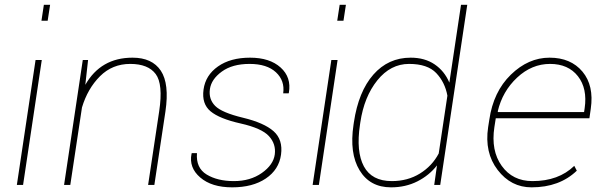

<svg xmlns="http://www.w3.org/2000/svg" viewBox="-20 -782 2548 812"><path d="M181.6 -694.3H155.3L165.5 -761.7H191.9ZM77.6 0H51.3L130.4 -528.3H156.7Z M540.5 -538.1Q623.5 -538.1 660.2 -482.9Q696.8 -427.7 679.7 -311L632.8 0H606.4L653.3 -312Q670.4 -426.3 638.4 -469Q606.4 -511.7 530.8 -511.7Q455.1 -511.7 402.8 -459.5Q350.6 -407.2 326.7 -327.6L277.3 0H251L330.1 -528.3H352.5L340.8 -423.3Q406.2 -538.1 540.5 -538.1Z M1201.7 -390.1 1200.7 -387.2H1177.7Q1185.1 -440.9 1147 -476.3Q1108.9 -511.7 1035.6 -511.7Q962.4 -511.7 918 -479.2Q873.5 -446.8 867.7 -404.8Q861.8 -362.8 889.9 -334.2Q918 -305.7 1007.3 -284.2Q1096.7 -262.7 1137 -227.1Q1177.2 -191.4 1168.5 -127.9Q1159.7 -64.5 1104.2 -27.1Q1048.8 10.3 961.9 10.3Q875 10.3 826.7 -31.5Q778.3 -73.2 790 -131.3L791 -134.3H813Q808.1 -71.8 854 -43.9Q899.9 -16.1 969.2 -16.1Q1038.6 -16.1 1087.4 -50.5Q1136.2 -85 1142.1 -128.9Q1147.9 -172.9 1117.4 -206.3Q1086.9 -239.7 997.6 -259.8Q908.2 -279.8 870.4 -311.3Q832.5 -342.8 840.8 -403.3Q849.1 -463.9 901.9 -501Q954.6 -538.1 1037.6 -538.1Q1120.6 -538.1 1166.7 -496.6Q1212.9 -455.1 1201.7 -390.1Z M1432.6 -694.3H1406.2L1416.5 -761.7H1442.9ZM1328.6 0H1302.2L1381.3 -528.3H1407.7Z M1637.2 -16.1Q1704.1 -16.1 1755.9 -48.1Q1807.6 -80.1 1835.4 -132.8L1872.1 -377.4Q1861.8 -434.1 1825 -472.9Q1788.1 -511.7 1710 -511.7Q1631.8 -511.7 1575.9 -442.4Q1520 -373 1503.9 -264.6L1502.4 -254.4Q1485.4 -141.1 1518.8 -78.6Q1552.2 -16.1 1637.2 -16.1ZM1716.8 -538.1Q1776.4 -538.1 1818.1 -509.8Q1859.9 -481.4 1880.4 -432.6L1929.7 -761.7H1956.1L1841.8 0H1816.4L1828.1 -82.5Q1794.9 -40 1745.1 -14.9Q1695.3 10.3 1633.8 10.3Q1544.4 10.3 1500.7 -61.8Q1457 -133.8 1475.1 -254.4L1476.6 -264.6Q1496.1 -395 1559.1 -466.6Q1622.1 -538.1 1716.8 -538.1Z M2085 -311 2085.9 -308.1H2450.2L2452.6 -324.2Q2464.8 -407.7 2424.1 -459.7Q2383.3 -511.7 2306.2 -511.7Q2229 -511.7 2167 -453.9Q2105 -396 2085 -311ZM2478.5 -322.3 2472.7 -281.7H2076.7L2070.8 -244.1Q2055.7 -145 2101.8 -80.6Q2147.9 -16.1 2231.9 -16.1Q2342.3 -16.1 2408.7 -80.6L2419.4 -60.1Q2346.2 10.3 2228 10.3Q2141.1 10.3 2084.7 -63.2Q2028.3 -136.7 2044.4 -244.1L2049.3 -275.4Q2066.4 -394 2140.4 -466.1Q2214.4 -538.1 2304.2 -538.1Q2394 -538.1 2443.4 -479Q2492.7 -419.9 2478.5 -322.3Z"/></svg>

Font: Roboto-ThinItalic
Style: Italic
Weight: 250
Italic angle: -12°
Designer: Google
Version: Version 1.100141; 2013; ttfautohint (v0.94.14-c901) -l 8 -r 